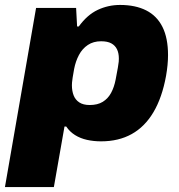

<svg xmlns="http://www.w3.org/2000/svg" viewBox="-39 -560 726 777"><path d="M-19 197 107 -528H269L273 -453H280Q314 -500 356.5 -520Q399 -540 447 -540Q509 -540 552.5 -518Q596 -496 618.5 -451Q641 -406 641 -337Q641 -318 639 -297Q637 -276 633 -253Q617 -165 582 -106Q547 -47 494 -17.5Q441 12 370 12Q340 12 313 6Q286 0 264.5 -13.5Q243 -27 229 -48H222L179 197ZM324 -135Q356 -135 377 -148Q398 -161 410.5 -184Q423 -207 429 -238Q435 -270 438 -286.5Q441 -303 441.5 -310.5Q442 -318 442 -323Q442 -345 434.5 -360.5Q427 -376 411.5 -384.5Q396 -393 370 -393Q339 -393 316.5 -378Q294 -363 280.5 -337.5Q267 -312 261 -281Q257 -259 255 -246Q253 -233 252.5 -226.5Q252 -220 252 -215Q252 -192 259 -174Q266 -156 282 -145.5Q298 -135 324 -135Z"/></svg>

Font: Archivo SemiBold Black
Style: Italic
Weight: 900
Italic angle: -10°
Version: Version 2.001